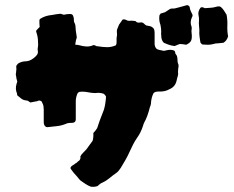

<svg xmlns="http://www.w3.org/2000/svg" viewBox="-20 -689 919 755"><path d="M737 -631Q738 -625 734 -619Q728 -605 731 -590Q734 -586 734 -577Q732 -568 733.5 -558.5Q735 -549 734 -539Q733 -523 716 -515Q716 -515 712 -513Q709 -514 706.5 -514Q704 -514 700 -515Q698 -515 694.5 -515.5Q691 -516 687 -516Q683 -515 677.5 -512.5Q672 -510 667 -508Q656 -509 645.5 -512.5Q635 -516 624 -521Q618 -527 616 -534.5Q614 -542 614 -550Q614 -553 613.5 -556.5Q613 -560 614 -562Q614 -578 611 -591Q604 -609 607 -629Q608 -631 609.5 -632.5Q611 -634 612 -636Q615 -637 619.5 -638Q624 -639 629 -641Q634 -644 639 -647.5Q644 -651 649 -654Q655 -656 660.5 -655.5Q666 -655 672 -657Q683 -660 694.5 -663Q706 -666 716 -669Q726 -666 726 -660Q727 -652 730.5 -644.5Q734 -637 737 -631ZM877 -546Q872 -529 859 -521Q855 -520 850.5 -520Q846 -520 841 -519Q827 -519 815 -515Q807 -513 797 -513Q787 -513 777 -514Q775 -514 772 -517Q769 -520 768 -522Q766 -534 764.5 -546Q763 -558 764 -570Q764 -576 763 -582.5Q762 -589 762 -596Q762 -604 762.5 -611.5Q763 -619 761 -627Q757 -643 768 -658Q768 -659 770.5 -659.5Q773 -660 774 -661Q776 -660 779 -659.5Q782 -659 785 -657H788Q799 -658 809 -658.5Q819 -659 829 -662Q834 -664 842 -664Q844 -664 845.5 -663Q847 -662 849 -661Q856 -655 861 -647Q866 -639 871 -631Q875 -610 874 -588Q873 -566 877 -546ZM682 -427Q681 -422 680.5 -416.5Q680 -411 680 -405Q681 -400 680 -394Q679 -388 677 -383Q676 -379 675.5 -376.5Q675 -374 674 -370Q668 -347 646 -338Q630 -329 610 -329Q606 -329 601.5 -329Q597 -329 593 -328Q590 -327 587 -325.5Q584 -324 582 -319Q576 -306 574 -288Q574 -281 572.5 -276Q571 -271 569 -266Q565 -250 559.5 -234.5Q554 -219 546 -205Q545 -202 544 -199.5Q543 -197 542 -193Q538 -181 532.5 -169.5Q527 -158 519 -147Q510 -134 503 -120Q496 -106 489 -91Q482 -75 473 -59.5Q464 -44 455 -29Q451 -23 446.5 -17.5Q442 -12 436 -8Q423 1 410.5 11.5Q398 22 383 29Q377 31 372.5 35Q368 39 363 43Q356 45 349.5 45.5Q343 46 337 45Q326 41 316.5 34.5Q307 28 298 22Q293 18 289 12.5Q285 7 281 3Q274 -4 269 -10.5Q264 -17 259 -24Q257 -26 257.5 -28.5Q258 -31 258 -32Q262 -37 267 -39.5Q272 -42 276 -46Q281 -48 284 -51.5Q287 -55 291 -57Q298 -64 296 -74Q300 -82 307 -88.5Q314 -95 320 -102Q326 -110 331.5 -118Q337 -126 344 -135Q348 -147 347 -166Q351 -170 355 -175Q359 -180 362 -185Q367 -200 372 -214.5Q377 -229 383 -243Q390 -258 393 -275.5Q396 -293 397 -309Q391 -321 382 -322Q378 -323 373.5 -323.5Q369 -324 366 -324Q353 -322 340 -324Q327 -326 315 -328Q303 -329 293 -328L286 -324Q278 -308 278 -291V-220Q278 -207 265 -206Q258 -206 251.5 -205.5Q245 -205 239 -202Q222 -195 204 -193Q186 -191 167 -189Q163 -189 161 -190Q152 -195 152 -209V-258Q152 -265 151 -271.5Q150 -278 146 -285Q145 -290 141 -292Q134 -295 129.5 -292.5Q125 -290 120 -290L99 -286Q95 -289 91.5 -291.5Q88 -294 83 -294Q72 -295 64 -301Q56 -307 48 -314Q47 -316 47 -321Q39 -339 45 -359Q46 -361 46.5 -363.5Q47 -366 48 -368Q47 -373 45.5 -377.5Q44 -382 44 -386Q41 -396 43 -402Q43 -407 44 -412.5Q45 -418 44 -424Q43 -429 45.5 -432.5Q48 -436 51 -439Q65 -448 83 -448Q94 -449 103.5 -454.5Q113 -460 120 -467Q122 -469 123.5 -471Q125 -473 126 -474Q130 -481 129 -486Q128 -491 128 -496Q128 -499 129 -503.5Q130 -508 130 -512Q130 -523 129 -535Q128 -547 124 -559Q122 -563 122 -568Q125 -572 128.5 -575.5Q132 -579 136 -583Q135 -589 135 -596.5Q135 -604 135 -611Q136 -612 136.5 -613Q137 -614 138 -615Q149 -622 160.5 -625.5Q172 -629 184 -630Q193 -632 201.5 -633Q210 -634 218 -635Q226 -633 231 -631Q243 -634 256 -634Q267 -634 269 -622Q271 -616 270.5 -609.5Q270 -603 274 -597Q277 -591 277 -583.5Q277 -576 278 -569Q279 -562 280 -556Q281 -550 282 -542Q278 -531 276 -515Q276 -514 276.5 -513.5Q277 -513 277 -513Q286 -513 294.5 -510.5Q303 -508 312 -507Q330 -504 346 -511Q350 -513 355.5 -509.5Q361 -506 365 -507Q382 -504 400 -503.5Q418 -503 436 -511Q439 -517 438.5 -527.5Q438 -538 439 -544Q441 -550 440 -557.5Q439 -565 440 -572Q442 -577 444 -582Q446 -587 448 -592Q452 -597 455.5 -602.5Q459 -608 462 -612Q470 -614 476 -610.5Q482 -607 488 -607Q495 -608 501 -607.5Q507 -607 513 -606Q518 -600 524.5 -600Q531 -600 537 -601Q543 -600 547 -595.5Q551 -591 555 -589Q563 -588 570.5 -586Q578 -584 585 -576Q588 -570 588 -559V-514Q590 -496 605 -493Q610 -492 615 -491Q620 -490 624 -489Q633 -491 641.5 -492.5Q650 -494 659 -492Q669 -490 669 -482Q669 -478 671.5 -475.5Q674 -473 676 -468Q678 -461 678 -451.5Q678 -442 682 -434Z"/></svg>

Font: Daruma Drop One
Style: Regular
Weight: 400
Designer: Maniackers Design
Version: Version 1.000